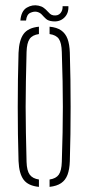

<svg xmlns="http://www.w3.org/2000/svg" viewBox="-20 -706 336 730"><path d="M50.5 -93.5Q49 -144 48.2 -195.8Q47.5 -247.5 47.5 -299.5Q47.5 -351.5 48.2 -403.2Q49 -455 50.5 -505.5Q52.5 -553.5 69.8 -577Q87 -600.5 128 -604.5V-576.5Q103 -573 92.5 -557.8Q82 -542.5 81 -508.5Q79.5 -447.5 78.5 -397.2Q77.5 -347 77.5 -299.8Q77.5 -252.5 78.5 -202Q79.5 -151.5 81 -90.5Q82 -57 93 -42Q104 -27 128 -23.5V4.5Q87 0.5 69.8 -22.8Q52.5 -46 50.5 -93.5ZM168.5 4.5V-23.5Q193 -27 203.5 -42Q214 -57 215 -90.5Q217 -151.5 218 -202Q219 -252.5 219 -299.8Q219 -347 218 -397.2Q217 -447.5 215 -508.5Q214 -543 203.8 -558Q193.5 -573 168.5 -576.5V-604.5Q196 -602 212.5 -590.5Q229 -579 236.8 -558.2Q244.5 -537.5 245.5 -505.5Q247 -455 247.8 -403.2Q248.5 -351.5 248.5 -299.8Q248.5 -248 247.8 -196.2Q247 -144.5 245.5 -93.5Q244.5 -62.5 236.8 -41.8Q229 -21 212.5 -9.8Q196 1.5 168.5 4.5ZM218 -682.5H240Q241.5 -655 224 -638.5Q206.5 -622 180 -625Q163.5 -626.5 155 -634.2Q146.5 -642 139.5 -650Q132.5 -658 120.5 -661Q109 -663.5 95.2 -657.2Q81.5 -651 79 -628H57.5Q60.5 -664.5 82 -677Q103.5 -689.5 126.5 -684.5Q138.5 -682 146.2 -676.2Q154 -670.5 159.5 -664.2Q165 -658 170.5 -653.2Q176 -648.5 184 -647.5Q201 -645.5 210 -656.2Q219 -667 218 -682.5Z"/></svg>

Font: Big Shoulders Stencil Display ExtraLight
Style: Regular
Weight: 250
Designer: Patric King
Foundry: XO Type Co
Version: Version 2.001